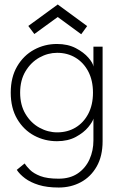

<svg xmlns="http://www.w3.org/2000/svg" viewBox="-20 -619 554 858"><path d="M242.5 219Q190 219 153 207.5Q116 196 91.8 177.8Q67.5 159.5 55 140L90 111.5Q98 124 114 140Q130 156 160.2 167.8Q190.5 179.5 242 179.5Q293 179.5 327.8 155.8Q362.5 132 380 93Q397.5 54 397.5 8.5V-7H438.5V12Q438.5 79 412 125.2Q385.5 171.5 341.2 195.2Q297 219 242.5 219ZM397.5 0V-89Q394.5 -75.5 374.5 -51Q354.5 -26.5 319 -7.2Q283.5 12 234.5 12Q179.5 12 132.5 -13.2Q85.5 -38.5 56.8 -87.2Q28 -136 28 -205Q28 -274 56.8 -322.8Q85.5 -371.5 132.5 -397Q179.5 -422.5 234.5 -422.5Q283 -422.5 318.8 -403.8Q354.5 -385 375 -361.2Q395.5 -337.5 397.5 -321.5V-410.5H438.5V0ZM70 -205Q70 -149.5 94 -109.5Q118 -69.5 156 -48.5Q194 -27.5 235.5 -27.5Q281.5 -27.5 317.5 -49Q353.5 -70.5 374.5 -110.5Q395.5 -150.5 395.5 -205Q395.5 -259.5 374.5 -299.5Q353.5 -339.5 317.5 -361.2Q281.5 -383 235.5 -383Q194 -383 156 -361.8Q118 -340.5 94 -300.5Q70 -260.5 70 -205ZM343 -466 238 -543 133.5 -467 106.5 -503 238 -599 369.5 -502.5Z"/></svg>

Font: League Spartan Thin ExtraLight
Style: Regular
Weight: 250
Version: Version 2.002